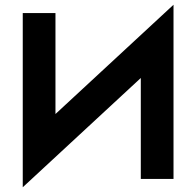

<svg xmlns="http://www.w3.org/2000/svg" viewBox="-20 -755 828 810"><path d="M214 -700V-274L712 -735V0H574V-426L76 35V-700Z"/></svg>

Font: Von Semi
Style: Regular
Weight: 600
Version: Version 4.000; ttfautohint (v1.8.4.7-5d5b)